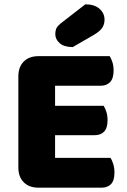

<svg xmlns="http://www.w3.org/2000/svg" viewBox="-20 -866 588 889"><path d="M158 3Q115 3 90 -22Q65 -47 65 -90V-513Q65 -556 90 -581Q115 -606 158 -606H488Q495 -595 500.5 -578Q506 -561 506 -540Q506 -503 490 -486Q474 -469 446 -469H235V-376H460Q467 -365 472.5 -348Q478 -331 478 -310Q478 -273 462 -256.5Q446 -240 418 -240H235V-135H492Q499 -124 504.5 -106Q510 -88 510 -67Q510 -30 494 -13.5Q478 3 450 3ZM375 -846Q417 -846 440.5 -825.5Q464 -805 464 -775Q464 -755 454.5 -739Q445 -723 417 -706L317 -648Q277 -648 256.5 -666Q236 -684 236 -708Q236 -720 239.5 -731Q243 -742 259 -756Z"/></svg>

Font: Baloo Tammudu 2 ExtraBold
Style: Regular
Weight: 800
Designer: Maithili Shingre, Omkar Shende and Ek Type
Foundry: Ek Type
Version: Version 1.640;hotconv 1.0.111;makeotfexe 2.5.65597; ttfautoh